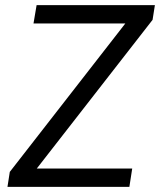

<svg xmlns="http://www.w3.org/2000/svg" viewBox="-20 -725 621 745"><path d="M9 0 18 -58 492 -667 493 -634H110L122 -705H581L572 -648L97 -38V-71H493L482 0Z"/></svg>

Font: Nunito Sans 10pt SemiCondensed
Style: Italic
Weight: 400
Width: 4
Italic angle: -9°
Designer: Vernon Adams
Foundry: Vernon Adams
Version: Version 3.101;gftools[0.9.27]